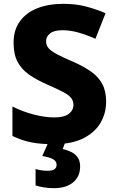

<svg xmlns="http://www.w3.org/2000/svg" viewBox="-20 -744 611 1004"><path d="M535 -212Q535 -152 505.5 -101.5Q476 -51 415 -20.5Q354 10 260 10Q190 10 141.5 0Q93 -10 45 -33V-187Q99 -160 157 -145Q215 -130 264 -130Q315 -130 339.5 -148.5Q364 -167 364 -196Q364 -218 350.5 -233.5Q337 -249 307 -264.5Q277 -280 227 -302Q172 -326 132.5 -353.5Q93 -381 72 -420.5Q51 -460 51 -521Q51 -587 84 -632.5Q117 -678 175.5 -701Q234 -724 312 -724Q379 -724 433.5 -709Q488 -694 532 -675L479 -541Q435 -561 391 -573.5Q347 -586 307 -586Q263 -586 242 -569.5Q221 -553 221 -528Q221 -507 234.5 -491.5Q248 -476 279.5 -459.5Q311 -443 365 -420Q419 -396 457 -369Q495 -342 515 -304.5Q535 -267 535 -212ZM399 126Q399 179 362.5 209.5Q326 240 262 240Q232 240 207 235.5Q182 231 166 226V140Q198 149 229 149Q276 149 276 118Q276 99 257.5 88.5Q239 78 201 72L233 0H321L308 35Q329 40 350 49.5Q371 59 385 77.5Q399 96 399 126Z"/></svg>

Font: Noto Sans Canadian Aboriginal ExtraBold
Style: Regular
Weight: 800
Designer: Monotype Design Team, Typotheque's Kevin King
Foundry: Monotype Imaging Inc.
Version: Version 2.004; ttfautohint (v1.8.4.7-5d5b)